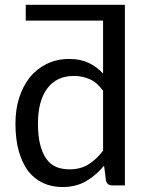

<svg xmlns="http://www.w3.org/2000/svg" viewBox="-20 -756 600 783"><path d="M400.4 -385.7Q376 -419.9 346.7 -432.6Q317.4 -446.3 281.2 -446.3Q210.9 -446.3 172.9 -395.5Q134.8 -344.7 134.8 -252Q134.8 -202.1 143.6 -167Q152.3 -131.8 168.9 -108.4Q184.6 -85.9 209 -75.2Q233.4 -65.4 263.7 -65.4Q307.6 -65.4 339.8 -85Q373 -105.5 400.4 -141.6Q400.4 -222.7 400.4 -385.7ZM489.3 0Q476.6 0 436.5 0Q418 0 412.1 -18.6Q410.2 -39.1 404.3 -80.1Q372.1 -41 330.1 -16.6Q289.1 6.8 234.4 6.8Q191.4 6.8 155.3 -9.8Q120.1 -26.4 94.7 -58.6Q70.3 -91.8 56.6 -139.6Q43 -188.5 43 -252Q43 -307.6 57.6 -355.5Q73.2 -404.3 100.6 -439.5Q128.9 -474.6 169.9 -495.1Q210.9 -515.6 261.7 -515.6Q307.6 -515.6 340.8 -500Q374 -484.4 400.4 -456.1Q400.4 -528.3 400.4 -671.9Q321.3 -671.9 85 -671.9Q85 -687.5 85 -736.3Q185.5 -736.3 489.3 -736.3Q489.3 -552.7 489.3 0Z"/></svg>

Font: Lato
Style: Regular
Weight: 400
Designer: Lukasz Dziedzic with Adam Twardoch and Botio Nikoltchev
Version: Version 2.015; 2015-08-06; http://www.latofonts.com/